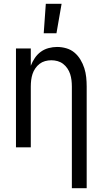

<svg xmlns="http://www.w3.org/2000/svg" viewBox="-20 -775 540 1010"><path d="M358 215V-320Q358 -337 356 -353.5Q354 -370 349 -385.5Q344 -401 334.5 -415Q325 -429 312 -439Q299 -449 283 -453.5Q267 -458 250 -458Q233 -458 217 -453.5Q201 -449 188 -439Q175 -429 165.5 -415Q156 -401 151 -385.5Q146 -370 144 -353.5Q142 -337 142 -320V0H64V-520H142V-429Q150 -450 163 -469.5Q176 -489 194.5 -502.5Q213 -516 235.5 -522Q258 -528 280 -528Q305 -528 329 -521Q353 -514 371.5 -498.5Q390 -483 403 -461.5Q416 -440 423.5 -416.5Q431 -393 433.5 -368.5Q436 -344 436 -320V215ZM210 -600 221 -755H304L277 -600Z"/></svg>

Font: Iosevka Term
Style: Regular
Weight: 400
Monospace: yes
Designer: Belleve Invis
Foundry: Belleve Invis
Version: Version 30.0.1